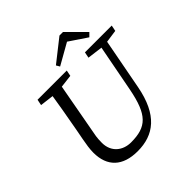

<svg xmlns="http://www.w3.org/2000/svg" viewBox="-224 -1036 1226 1226"><g transform="rotate(-45 389.0 -423.0)"><path d="M121 -179C121 -54 193 15 328 15C474 15 579 -62 619 -274L694 -670H642L571 -299C534 -108 478 -55 338 -55C265 -55 204 -101 204 -185C204 -232 210 -256 215 -282L286 -670H201C185 -567 167 -463 148 -360L134 -286C127 -249 121 -212 121 -179ZM100 -630 221 -615H240L364 -630L372 -670H108L100 -630ZM528 -630 645 -615H664L770 -630L778 -670H536L528 -630ZM529 -861H497L346 -742L360 -718L549 -825H465L624 -718L648 -742L529 -861Z"/></g></svg>

Font: Source Serif Variable
Style: Italic
Weight: 389
Italic angle: -12°
Designer: Frank Grießhammer
Foundry: Adobe Systems Incorporated
Version: Version 3.001;hotconv 1.0.111;makeotfexe 2.5.65597